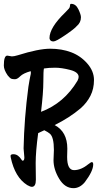

<svg xmlns="http://www.w3.org/2000/svg" viewBox="-30 -967 510 1001"><path d="M8 -677 32 -673Q43 -673 63 -679Q171 -713 231.5 -713Q292 -713 341 -694.5Q390 -676 425 -636Q460 -596 460 -550Q460 -504 441.5 -467.5Q423 -431 390 -402Q332 -353 255 -315Q321 -280 321 -192L320 -149Q320 -80 356 -80Q393 -80 432 -112Q445 -122 448 -122Q456 -122 456 -110Q456 -75 412 -17Q386 14 353 14Q308 14 278.5 -35Q249 -84 249 -132L251 -185Q251 -252 230 -270Q219 -279 201 -288L169 -273Q156 -176 156 -117L157 -30Q157 7 136 7Q128 7 112 -2Q48 -42 26 -146Q25 -151 25 -154Q25 -163 39.5 -163Q54 -163 64.5 -154.5Q75 -146 80 -137.5Q85 -129 88 -129Q97 -129 97 -146L93 -193Q96 -348 118 -514Q125 -558 128 -570Q131 -582 131 -587.5Q131 -593 130 -596Q91 -585 75.5 -569.5Q60 -554 48.5 -554Q37 -554 30.5 -556Q24 -558 18.5 -564.5Q13 -571 10 -574Q-10 -603 -10 -625Q-10 -677 8 -677ZM380 -566Q380 -591 335.5 -602.5Q291 -614 257.5 -614Q224 -614 199 -610Q196 -598 196 -541.5Q196 -485 184 -384Q304 -429 374 -546Q380 -558 380 -566ZM228 -768Q228 -823 310 -902Q324 -916 329.5 -922.5Q335 -929 335 -938Q335 -947 341 -947Q365 -947 378.5 -919Q392 -891 392 -877Q392 -849 370 -831Q360 -818 311 -784.5Q262 -751 249.5 -751Q237 -751 232.5 -757Q228 -763 228 -768Z"/></svg>

Font: Devonshire
Style: Regular
Weight: 400
Designer: Astigmatic (AOETI)
Foundry: Astigmatic (AOETI)
Version: Version 1.001